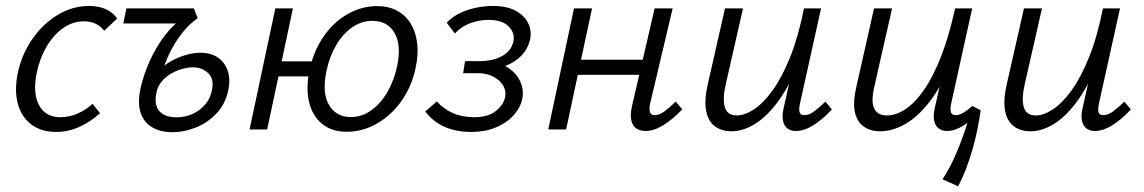

<svg xmlns="http://www.w3.org/2000/svg" viewBox="-20 -443 3914 657"><path d="M172.1 8.5Q121.7 8.5 87.7 -16.8Q53.6 -42.1 41.2 -87.4Q28.7 -132.7 40.7 -192.4Q54.2 -256.9 90.3 -309Q126.5 -361 177 -391.8Q227.6 -422.6 284.7 -422.6Q316 -422.6 340.5 -412.3Q365 -401.9 381 -379.7L336.5 -337.8Q323.9 -353.9 306.8 -362Q289.7 -370.1 267.4 -370.1Q228.9 -370.1 195.8 -346.7Q162.7 -323.4 139.6 -283.9Q116.5 -244.5 106.3 -196.7Q91.1 -125.7 113.2 -83.8Q135.3 -41.9 186.1 -41.9Q217.3 -41.9 246.2 -54.7Q275.1 -67.5 296.6 -87.9L322.1 -55.8Q292 -27.3 253 -9.4Q213.9 8.5 172.1 8.5Z M570 9.4Q529.3 9.4 500.8 -7.3Q472.4 -23.9 461.5 -56.5Q450.6 -89.1 459.7 -135.2Q466.6 -168.5 480.2 -204.8Q493.8 -241 513.5 -275.4Q533.1 -309.7 557.3 -337.8Q581.5 -365.8 609.1 -382.8L656.7 -380.9Q619.4 -354.6 591.6 -314.5Q563.9 -274.5 545.2 -226.4Q526.5 -178.4 515.5 -127.5Q506.2 -83.7 525.4 -62.6Q544.6 -41.5 583.6 -41.5Q611.5 -41.5 636.1 -51.8Q660.6 -62.1 678.8 -81.6Q696.9 -101.1 703.6 -127.7Q714.9 -169.5 693.8 -191.1Q672.7 -212.7 640.2 -212.7Q623.9 -212.7 604 -207.3Q584 -201.9 565.4 -191.1Q546.8 -180.3 533.3 -164.1Q519.8 -148 515.5 -127.5L478.7 -130.8Q489 -163.5 510 -188.2Q531.1 -212.9 558 -229.4Q585 -245.8 613.5 -254.2Q642.1 -262.5 666.4 -262.5Q702.7 -262.5 727 -245Q751.2 -227.5 760.3 -197.1Q769.4 -166.8 759.5 -127.4Q749 -83.6 719 -52.9Q689.1 -22.1 649.5 -6.4Q609.9 9.4 570 9.4ZM401.9 -362.7 412.6 -414.2H643.3L656.2 -380.9L616.3 -362.7Z M834 0 922.1 -414.2H982.3L894.2 0ZM901.7 -181.6 912.5 -233.1H1074.7L1063.5 -181.6ZM1166.3 7.9Q1114.9 7.9 1081.9 -19.3Q1048.9 -46.5 1037.5 -94.2Q1026.2 -142 1039.3 -204.4Q1053.8 -270.4 1088.2 -319.4Q1122.5 -368.5 1170.2 -395.3Q1217.9 -422.1 1270.3 -422.1Q1309.5 -422.1 1338.6 -406.5Q1367.6 -390.9 1385.1 -362.7Q1402.5 -334.5 1407.4 -296Q1412.3 -257.5 1402.2 -210.7Q1388.6 -146.5 1353.4 -97Q1318.1 -47.5 1269.3 -19.8Q1220.5 7.9 1166.3 7.9ZM1180.3 -42.5Q1219 -42.5 1251.4 -66.2Q1283.8 -89.9 1306.4 -129.5Q1329 -169.2 1338.8 -216.2Q1354.2 -288 1330.2 -329.9Q1306.2 -371.7 1254 -371.7Q1217.7 -371.7 1185.9 -350Q1154 -328.3 1131 -289.6Q1108 -251 1097.2 -200.5Q1081.4 -124.5 1105.9 -83.5Q1130.5 -42.5 1180.3 -42.5Z M1592.3 8.5Q1540.6 8.5 1500.9 -9.2Q1461.1 -26.8 1435.3 -61.6L1474.9 -96Q1498.6 -69.3 1530.4 -55.6Q1562.1 -41.9 1603.7 -41.9Q1648.7 -41.9 1675.1 -62Q1701.5 -82 1708.3 -109.4Q1713.1 -130.7 1702.1 -149.6Q1691.1 -168.5 1668.5 -180.5Q1645.8 -192.6 1615 -192.6H1564.8L1571.3 -233.8H1621.5Q1666.7 -233.8 1698.7 -251.5Q1730.6 -269.3 1736.8 -302.2Q1742.5 -331 1720 -353Q1697.5 -375 1652.5 -375Q1618.1 -375 1587.5 -363Q1556.9 -351 1536.6 -328.3L1508.5 -365.4Q1528.3 -386.1 1554.6 -398.5Q1581 -410.9 1610.2 -416.8Q1639.4 -422.6 1665.5 -422.6Q1716.9 -422.6 1747.5 -404.5Q1778.2 -386.5 1789.4 -359.2Q1800.6 -331.9 1792.6 -303Q1784.6 -273 1762.7 -251.1Q1740.7 -229.3 1708.9 -217.2Q1677 -205.1 1638.6 -205.1L1641.8 -230.2Q1689.5 -230.6 1719.5 -210.6Q1749.5 -190.5 1761.4 -161.3Q1773.3 -132 1766.8 -103.5Q1759.9 -72.7 1736.2 -47.1Q1712.5 -21.5 1675.8 -6.5Q1639.1 8.5 1592.3 8.5Z M2188.6 5.2Q2170.5 5.2 2157.6 -3.3Q2144.6 -11.7 2140.2 -31.1Q2135.8 -50.5 2143.1 -82.3L2220 -414.2H2281.7L2204.8 -89Q2200.8 -70.5 2204 -59.8Q2207.2 -49 2220.7 -49Q2236 -49 2253 -61.4Q2270 -73.8 2292.3 -95.3L2314.5 -68.5Q2280.9 -33.7 2249.4 -14.3Q2217.9 5.2 2188.6 5.2ZM1856 0 1944.1 -414.2H2005.8L1917.2 0ZM1923.7 -187.1 1934.5 -238.5H2214L2202.7 -187.1Z M2482.5 6.3Q2460.6 6.3 2441.6 -1.8Q2422.6 -9.9 2410 -28Q2397.5 -46.2 2394.4 -76.8Q2391.4 -107.5 2401.5 -152.5L2460.8 -414.2H2522.5L2464.3 -158.5Q2451.8 -105.5 2460.1 -76.7Q2468.5 -47.9 2501.5 -47.9Q2528 -47.9 2560 -68.8Q2591.9 -89.7 2623.9 -134Q2655.8 -178.3 2683.9 -247.8Q2711.9 -317.4 2731 -414.2H2767.7Q2743.8 -302.1 2710.7 -222.1Q2677.6 -142.1 2639.3 -91.6Q2600.9 -41.1 2561.1 -17.4Q2521.4 6.3 2482.5 6.3ZM2703.1 5.2Q2686.3 5.2 2674.7 -3.5Q2663.1 -12.3 2659.4 -29.5Q2655.6 -46.7 2661.3 -72.5L2738.1 -414.2H2789.5L2717.5 -89Q2713.1 -68.6 2716 -58.8Q2719 -49 2732.5 -49Q2748.3 -49 2765.3 -61.4Q2782.3 -73.8 2804.5 -95.3L2826.7 -68.5Q2793.7 -33.2 2762.5 -14Q2731.3 5.2 2703.1 5.2Z M2991.5 6.3Q2960.4 6.3 2937.2 -8.8Q2914.1 -23.8 2906 -56.4Q2897.8 -88.9 2909.3 -141.5L2970.8 -414.2H3032.5L2972.1 -147.6Q2959.6 -94.1 2971.8 -71Q2983.9 -47.9 3014.3 -47.9Q3046.1 -47.9 3078.7 -69.6Q3111.4 -91.4 3142.6 -136.5Q3173.8 -181.5 3200.7 -250.8Q3227.5 -320.1 3248.3 -414.2H3290.5Q3266 -300.5 3231.7 -220.5Q3197.4 -140.5 3157.2 -90.2Q3117 -40 3074.7 -16.9Q3032.4 6.3 2991.5 6.3ZM3258.4 194.5 3205.2 170.5Q3229.7 132.5 3247.9 91.5Q3266.1 50.4 3279.6 10.6Q3293.2 -29.1 3301.8 -62.6L3335.8 -65.8Q3332 -37 3325.2 -3.3Q3318.5 30.5 3308.6 65.3Q3298.7 100.1 3286.1 133.4Q3273.5 166.6 3258.4 194.5ZM3220.4 5.2Q3203.5 5.2 3192 -3.5Q3180.4 -12.3 3176.6 -29.5Q3172.9 -46.7 3178.5 -72.5L3255.4 -414.2H3306.7L3234.8 -89Q3230.8 -70 3233.8 -59.5Q3236.7 -49 3251.2 -49Q3262.8 -49 3276.4 -57.1Q3290 -65.2 3307.3 -80.3L3335.8 -65.8Q3305.4 -30.9 3276.1 -12.9Q3246.9 5.2 3220.4 5.2Z M3505.5 6.3Q3483.6 6.3 3464.6 -1.8Q3445.6 -9.9 3433 -28Q3420.5 -46.2 3417.4 -76.8Q3414.4 -107.5 3424.5 -152.5L3483.8 -414.2H3545.5L3487.3 -158.5Q3474.8 -105.5 3483.1 -76.7Q3491.5 -47.9 3524.5 -47.9Q3551 -47.9 3583 -68.8Q3614.9 -89.7 3646.9 -134Q3678.8 -178.3 3706.9 -247.8Q3734.9 -317.4 3754 -414.2H3790.7Q3766.8 -302.1 3733.7 -222.1Q3700.6 -142.1 3662.3 -91.6Q3623.9 -41.1 3584.1 -17.4Q3544.4 6.3 3505.5 6.3ZM3726.1 5.2Q3709.3 5.2 3697.7 -3.5Q3686.1 -12.3 3682.4 -29.5Q3678.6 -46.7 3684.3 -72.5L3761.1 -414.2H3812.5L3740.5 -89Q3736.1 -68.6 3739 -58.8Q3742 -49 3755.5 -49Q3771.3 -49 3788.3 -61.4Q3805.3 -73.8 3827.5 -95.3L3849.7 -68.5Q3816.7 -33.2 3785.5 -14Q3754.3 5.2 3726.1 5.2Z"/></svg>

Font: Ysabeau
Style: Bold Italic
Weight: 700
Italic angle: -12°
Designer: Christian Thalmann (Catharsis Fonts)
Version: Version 2.002